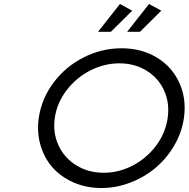

<svg xmlns="http://www.w3.org/2000/svg" viewBox="-20 -946 953 970"><path d="M175.8 -350.1Q189.9 -447.8 250.5 -528.6Q311 -609.4 402.1 -655.8Q493.2 -702.1 594.2 -702.1Q694.8 -702.1 772 -655.5Q849.1 -608.9 886 -527.8Q922.9 -446.8 909.2 -350.1Q898.9 -277.3 860.8 -211.9Q822.8 -146.5 767.1 -99.1Q711.4 -51.8 639.4 -23.9Q567.4 3.9 492.2 3.9Q416.5 3.9 352.5 -23.9Q288.6 -51.8 246.3 -99.1Q204.1 -146.5 184.8 -211.9Q165.5 -277.3 175.8 -350.1ZM315.7 -489Q267.6 -425.3 256.8 -350.1Q246.1 -274.9 275.9 -210.9Q305.7 -147 366.5 -110.1Q427.2 -73.2 503.9 -73.2Q580.6 -73.2 651.1 -110.1Q721.7 -147 769 -210.7Q816.4 -274.4 827.1 -350.1Q837.9 -425.8 808.8 -489.3Q779.8 -552.7 719.7 -589.4Q659.7 -626 583 -626Q506.3 -626 435.1 -589.4Q363.8 -552.7 315.7 -489ZM475.1 -785.2 585.9 -925.8 647.9 -892.1 540 -785.2ZM622.1 -785.2 732.9 -925.8 794.9 -892.1 687 -785.2Z"/></svg>

Font: Trueno Light
Style: Italic
Weight: 300
Designer: Julieta Ulanovsky
Foundry: Julieta Ulanovsky
Version: Version 3.001b | FøM Fix